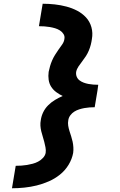

<svg xmlns="http://www.w3.org/2000/svg" viewBox="-20 -853 640 1026"><path d="M44 153 64 33Q79 33 94.5 32Q110 31 124.5 28.5Q139 26 154.5 22Q170 18 184 10.5Q198 3 209.5 -9Q221 -21 224 -36Q226 -51 223 -66Q220 -81 216.5 -95Q213 -109 208.5 -123Q204 -137 200.5 -151.5Q197 -166 196 -181Q195 -196 198 -211Q201 -233 211 -253.5Q221 -274 237.5 -290.5Q254 -307 274 -319Q294 -331 315 -340Q296 -349 280 -361Q264 -373 253.5 -389.5Q243 -406 240 -426.5Q237 -447 240 -469Q243 -484 247.5 -499.5Q252 -515 258.5 -530Q265 -545 274 -559.5Q283 -574 292.5 -587.5Q302 -601 312 -615Q322 -629 324 -644Q327 -659 319.5 -671Q312 -683 300 -690.5Q288 -698 274.5 -702Q261 -706 246.5 -708.5Q232 -711 217.5 -712Q203 -713 188 -713L208 -833Q241 -833 272.5 -829.5Q304 -826 334.5 -818Q365 -810 392 -796Q419 -782 439.5 -760Q460 -738 468.5 -707.5Q477 -677 471 -644Q469 -629 465 -613.5Q461 -598 454.5 -582.5Q448 -567 439 -553Q430 -539 419.5 -525.5Q409 -512 399.5 -498Q390 -484 387 -469Q385 -455 390 -443Q395 -431 405 -423.5Q415 -416 427 -411.5Q439 -407 452 -404.5Q465 -402 478.5 -401Q492 -400 505 -400L501 -370L486 -280Q472 -280 458.5 -279Q445 -278 431 -275.5Q417 -273 403 -268.5Q389 -264 377 -256.5Q365 -249 356 -237Q347 -225 345 -211Q342 -196 344.5 -181Q347 -166 351.5 -152Q356 -138 360.5 -124Q365 -110 368 -96Q371 -82 372 -66.5Q373 -51 371 -36Q365 -3 346.5 27.5Q328 58 300.5 80Q273 102 241 116Q209 130 176.5 138Q144 146 110.5 149.5Q77 153 44 153Z"/></svg>

Font: Iosevka Etoile Heavy
Style: Italic
Weight: 900
Italic angle: -9°
Designer: Belleve Invis
Foundry: Belleve Invis
Version: Version 22.1.2; ttfautohint (v1.8.4)